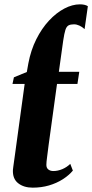

<svg xmlns="http://www.w3.org/2000/svg" viewBox="-20 -853 424 884"><path d="M130.5 11Q89.5 11 63.5 -9.5Q37.5 -30 39.5 -71Q40 -75.5 41 -83.8Q42 -92 44 -105.8Q46 -119.5 48.8 -139.8Q51.5 -160 55.5 -189L93.5 -466.5H37.5L44 -497L103.5 -521.5L110.5 -561Q122 -622 147 -672Q172 -722 205.5 -758Q239 -794 276 -813.5Q313 -833 348 -833Q359 -833 368.2 -831Q377.5 -829 384.5 -824.5L369.5 -719Q358 -729.5 345.5 -735.2Q333 -741 320.5 -741Q305 -741 295.8 -736.2Q286.5 -731.5 281.2 -715.5Q276 -699.5 271 -666L251 -522.5H345L336.5 -466.5H242.5L204 -186.5Q200 -153 196.8 -129.8Q193.5 -106.5 193.5 -94Q193.5 -79.5 202.8 -72.5Q212 -65.5 225.5 -65.5Q246 -65.5 266.8 -74.2Q287.5 -83 303.5 -98.5L315.5 -67.5Q297 -45.5 268.8 -27.5Q240.5 -9.5 205.5 0.8Q170.5 11 130.5 11Z"/></svg>

Font: Merriweather 96pt ExtraBold
Style: Italic
Weight: 800
Italic angle: -7.8°
Version: Version 2.101